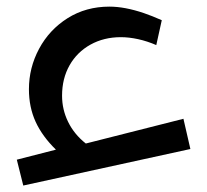

<svg xmlns="http://www.w3.org/2000/svg" viewBox="-20 -574 640 594"><path d="M32 -80 153 -111Q111 -152 90.2 -197.2Q69.5 -242.5 69.5 -298Q69.5 -364.5 101 -423.2Q132.5 -482 189.2 -517.8Q246 -553.5 318.5 -553.5Q366 -553.5 425 -533.5Q450 -525 480.5 -511.5L463.5 -434.5Q436 -446.5 407.5 -452.8Q379 -459 354 -459Q301.5 -459 260 -436Q218.5 -413 195.2 -372Q172 -331 172 -278Q172 -235 190.8 -196.8Q209.5 -158.5 245.5 -130L547.5 -206.5L569 -113L52 0Z"/></svg>

Font: JuliaMono Italic
Style: Regular
Weight: 400
Italic angle: -9°
Monospace: yes
Designer: cormullion
Foundry: corm
Version: Version 0.049; ttfautohint (v1.8.4)